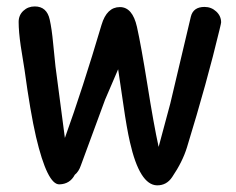

<svg xmlns="http://www.w3.org/2000/svg" viewBox="-20 -528 724 588"><path d="M652.3 -437Q614.3 -277.8 552.7 -77.1Q539.1 -32.7 507.3 14.2Q490.2 40 460.9 39.6Q407.7 38.6 377.9 -92.8Q368.2 -134.8 357.9 -207L341.8 -315.9L301.8 -222.7L227.5 -21Q221.2 -2.4 209 7.3Q194.3 35.6 162.1 36.6Q125 38.1 90.3 -108.9Q72.8 -184.6 55.2 -314L43.5 -387.2Q37.1 -431.2 37.1 -460.9Q37.1 -481.4 51.5 -494.9Q65.9 -508.3 86.4 -508.3Q123.5 -508.3 132.3 -467.8Q138.7 -439 142.6 -396.5L149.9 -324.7L178.7 -105.5Q232.9 -255.9 291 -452.1Q307.1 -506.3 347.2 -506.3Q385.7 -506.3 399.4 -445.8Q412.1 -388.7 431.2 -270Q450.7 -147 465.8 -78.1L501.5 -210.9L564.5 -477.1Q571.8 -506.8 606.4 -506.8Q627 -506.8 642.1 -492.9Q657.2 -479 657.2 -459.5Q657.2 -457 652.3 -437Z"/></svg>

Font: Candra Sangkala
Style: Regular
Weight: 400
Designer: R.S. Wihananto
Foundry: R.S. Wihananto
Version: Version 2.0.1